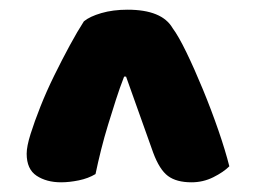

<svg xmlns="http://www.w3.org/2000/svg" viewBox="-20 -686 528 396"><path d="M153 -642Q165 -652 189 -659Q213 -666 243 -666Q314 -666 336 -628Q348 -612 364.5 -578Q381 -544 398.5 -501.5Q416 -459 430.5 -417Q445 -375 453 -343Q441 -331 420 -320.5Q399 -310 375 -310Q344 -310 326.5 -323Q309 -336 296 -371L240 -528H236Q227 -505 219 -480Q211 -455 203 -429Q195 -403 188.5 -377Q182 -351 177 -327Q162 -318 142.5 -314Q123 -310 106 -310Q76 -310 55.5 -323.5Q35 -337 35 -369Q35 -384 43 -409.5Q51 -435 63.5 -466.5Q76 -498 92 -530.5Q108 -563 124 -592.5Q140 -622 153 -642Z"/></svg>

Font: Baloo Tamma 2 ExtraBold
Style: Regular
Weight: 800
Designer: Divya Kowshik, Shuchita Grover and Ek Type
Foundry: Ek Type
Version: Version 1.700